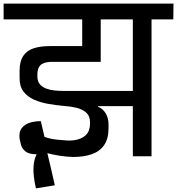

<svg xmlns="http://www.w3.org/2000/svg" viewBox="-56 -861 976 1058"><path d="M142 177Q126 106 128.5 61.5Q131 17 145 -8L144 -11Q103 -11 84 -27Q65 -43 59.5 -63.5Q54 -84 52 -96Q47 -135 65 -156.5Q83 -178 112 -186Q141 -194 169 -193L189 -107Q202 -102 218.5 -98Q235 -94 257.5 -91.5Q280 -89 309 -87Q347 -85 372.5 -92.5Q398 -100 413 -113Q428 -126 434 -143Q440 -160 440 -178V-188Q440 -222 419 -240.5Q398 -259 365.5 -267Q333 -275 298 -277Q254 -281 210.5 -288.5Q167 -296 131 -312Q95 -328 73 -357Q51 -386 52 -435V-472Q52 -522 71.5 -552Q91 -582 128.5 -594.5Q166 -607 218 -607H397V-754H-36V-841H900L899 -754H779V0H676V-276H485V-272Q509 -264 525.5 -238Q542 -212 542 -175V-154Q542 -96 517.5 -61Q493 -26 449 -11Q405 4 347 4Q312 3 275 -2.5Q238 -8 205 -17Q215 26 226 71.5Q237 117 246 160ZM291 -360H676V-754H499V-520H227Q216 -520 203 -518Q190 -516 177.5 -509.5Q165 -503 157.5 -488.5Q150 -474 150 -449V-440Q150 -413 163.5 -397Q177 -381 198.5 -373Q220 -365 245 -362.5Q270 -360 291 -360Z"/></svg>

Font: Matangi SemiBold
Style: Regular
Weight: 600
Designer: Prashant Pant
Foundry: The Graphic Ant
Version: Version 3.002